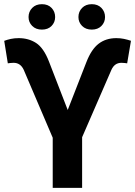

<svg xmlns="http://www.w3.org/2000/svg" viewBox="-24 -908 653 928"><path d="M212.4 -611.2 303.3 -376.4 393.5 -607.6Q417.6 -669.7 452.8 -696.7Q487.9 -723.7 538.4 -723.7Q558.2 -723.7 575.5 -720Q592.7 -716.3 609 -710.9L590.6 -601.9Q588.1 -602.6 578.5 -603.5Q568.9 -604.4 562.9 -604.4Q529.8 -604.4 514.6 -570.7L372.9 -244.7V0H230.8V-242.2L90.6 -570.7Q74.9 -604.4 41.9 -604.4Q36.2 -604.4 25.9 -603.5Q15.6 -602.6 13.8 -601.9L-3.6 -710.6Q11.4 -716.3 28.6 -720Q45.8 -723.7 66.4 -723.7Q114 -723.7 150.4 -700.3Q186.8 -676.8 212.4 -611.2ZM114 -825.6Q114 -851.6 131.6 -869.7Q149.1 -887.8 178.6 -887.8Q208.1 -887.8 225.3 -869.7Q242.5 -851.6 242.5 -825.6Q242.5 -800.4 225.3 -782.7Q208.1 -764.9 178.6 -764.9Q149.1 -764.9 131.6 -782.7Q114 -800.4 114 -825.6ZM355.1 -825.6Q355.1 -851.6 372.7 -869.7Q390.3 -887.8 419.7 -887.8Q448.9 -887.8 466.3 -869.7Q483.7 -851.6 483.7 -825.6Q483.7 -800.4 466.3 -782.7Q448.9 -764.9 419.7 -764.9Q390.3 -764.9 372.7 -782.7Q355.1 -800.4 355.1 -825.6Z"/></svg>

Font: Interface
Style: Bold
Weight: 700
Designer: Rasmus Andersson
Foundry: rsms
Version: Version 1.8